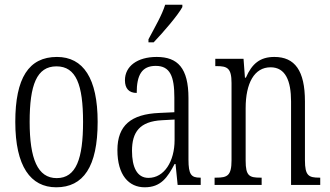

<svg xmlns="http://www.w3.org/2000/svg" viewBox="-20 -786 1404 816"><path d="M219 10C334 10 395 -77 395 -268C395 -453 334 -544 222 -544C102 -544 45 -454 45 -268C45 -79 110 10 219 10ZM221 -29C140 -29 106 -111 106 -268C106 -425 136 -504 220 -504C304 -504 333 -425 333 -268C333 -112 304 -29 221 -29Z M611 -619V-606H633C676 -651 736 -721 755 -756V-766H682C668 -721 640 -674 611 -619ZM595 10C664 10 692 -32 722 -89H726L735 0H833V-31H830C793 -31 781 -44 781 -108V-369C781 -497 735 -544 646 -544C563 -544 511 -504 511 -445C511 -410 528 -391 561 -391C561 -466 582 -506 642 -506C703 -506 721 -461 721 -372V-309L657 -306C537 -301 479 -253 479 -148C479 -41 528 10 595 10ZM611 -30C562 -30 541 -76 541 -145C541 -225 574 -270 668 -275L722 -278V-191C722 -100 678 -30 611 -30Z M892 0H1092V-31H1086C1040 -31 1024 -38 1024 -103V-326C1024 -433 1061 -500 1130 -500C1193 -500 1217 -443 1217 -355V0H1341V-31H1337C1292 -31 1276 -39 1276 -105V-355C1276 -486 1233 -544 1146 -544C1086 -544 1051 -516 1025 -456H1021L1015 -536H895V-505H900C946 -505 964 -497 964 -433V-105C964 -39 946 -31 899 -31H892Z"/></svg>

Font: Noto Serif Armenian ExtraCondensed Light
Style: Regular
Weight: 300
Width: 2
Designer: Monotype Design Team
Foundry: Monotype Imaging Inc.
Version: Version 2.008